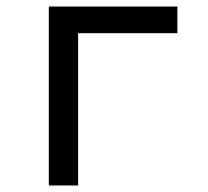

<svg xmlns="http://www.w3.org/2000/svg" viewBox="-20 -570 640 590"><path d="M220 0V-468H525V-550H130V0Z"/></svg>

Font: Tekne LDO
Style: Regular
Weight: 400
Monospace: yes
Designer: Alessio Laiso, Mario Rullo, Paolo Rosset
Foundry: Alessio Laiso
Version: Version 1.000;hotconv 1.0.109;makeotfexe 2.5.65596